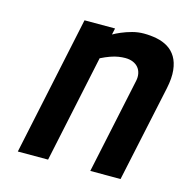

<svg xmlns="http://www.w3.org/2000/svg" viewBox="-82 -588 653 668"><g transform="rotate(15 244.5 -254.0)"><path d="M373 -343 300 1H409L483 -346Q491 -384 488 -412Q485 -440 473.5 -459Q462 -478 444 -489Q426 -500 403.5 -504.5Q381 -509 357 -509Q336 -509 315.5 -503.5Q295 -498 277.5 -490.5Q260 -483 250 -477L255 -500H145L39 1H148L230 -386Q248 -395 263.5 -400.5Q279 -406 292 -408Q305 -410 316 -410Q332 -410 344 -405Q356 -400 363.5 -391Q371 -382 373.5 -369.5Q376 -357 373 -343Z"/></g></svg>

Font: Advent Pro
Style: Italic
Weight: 400
Italic angle: -12°
Designer: VivaRado, Andreas Kalpakidis
Foundry: VivaRado, Andreas Kalpakidis
Version: Version 3.000